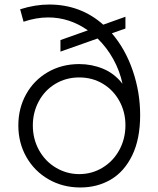

<svg xmlns="http://www.w3.org/2000/svg" viewBox="-20 -816 700 848"><path d="M61 -262Q61 -338 95.5 -400Q130 -462 191.5 -497.5Q253 -533 330 -533Q385 -533 435 -512.5Q485 -492 521 -446Q509 -503 480.5 -554.5Q452 -606 411 -646L247 -588V-639L368 -682Q287 -739 193 -739Q140 -739 84 -720L69 -775Q135 -796 197 -796Q336 -796 436 -707L534 -742V-690L474 -669Q534 -599 566.5 -503.5Q599 -408 599 -308Q599 -202 564 -130Q529 -58 469.5 -23Q410 12 335 12Q257 12 194.5 -24Q132 -60 96.5 -122.5Q61 -185 61 -262ZM330 -47Q386 -47 433 -75.5Q480 -104 507 -153.5Q534 -203 534 -263Q534 -321 507.5 -369.5Q481 -418 434.5 -446Q388 -474 330 -474Q272 -474 225 -446Q178 -418 151.5 -369Q125 -320 125 -262Q125 -202 152.5 -152.5Q180 -103 227.5 -75Q275 -47 330 -47Z"/></svg>

Font: Eudoxus Sans Light
Style: Regular
Weight: 300
Designer: Stijn de Vries
Foundry: tokotype
Version: Version 2.005